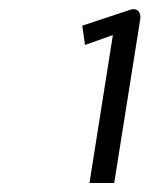

<svg xmlns="http://www.w3.org/2000/svg" viewBox="-20 -863 332 427"><path d="M163 -806 169 -763 231 -785 179 -456H234L292 -821C294 -835 286 -847 269 -841Z"/></svg>

Font: Charger Pro
Style: ExtObl
Weight: 400
Designer: Jasper
Foundry: Cannot Into Space Fonts
Version: Version 1.09